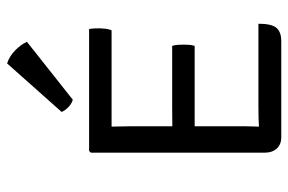

<svg xmlns="http://www.w3.org/2000/svg" viewBox="-156 -658 814 542"><g transform="rotate(-90 251.0 -387.0)"><path d="M455 -64.5Q455 -27.5 443.5 -13.8Q432 0 405.5 0H134.5Q114.5 0 102.8 -12.5Q91 -25 91 -47.5V-537.5L96 -542.5H440Q441.5 -534.5 441.8 -526.8Q442 -519 442 -512.5Q442 -506 441 -496.8Q440 -487.5 436.5 -479H219Q208.5 -479 194 -479Q179.5 -479 164.5 -479Q164.5 -470 165 -456.8Q165.5 -443.5 165.5 -428.5V-307.5Q180.5 -307.5 194.8 -307.8Q209 -308 219 -308H392.5Q395 -300 395.5 -291Q396 -282 396 -276Q396 -269.5 395.5 -260.8Q395 -252 392.5 -244.5H219Q209 -244.5 194.8 -244.5Q180.5 -244.5 165.5 -244.5V-99Q165.5 -89.5 165 -78.8Q164.5 -68 164.5 -63Q187.5 -64.5 220.5 -64.5ZM343 -774Q363 -767.5 379.5 -751.5Q396 -735.5 404 -718L240.5 -588.5Q229.5 -591.5 220 -600.5Q210.5 -609.5 206 -620Z"/></g></svg>

Font: Signika SC Light
Style: Regular
Weight: 300
Designer: Anna Giedryś
Foundry: Anna Giedryś
Version: Version 2.000; ttfautohint (v1.8.3) -l 8 -r 50 -G 200 -x 9 -